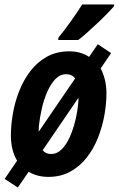

<svg xmlns="http://www.w3.org/2000/svg" viewBox="-20 -786 534 864"><path d="M60 58 1 19 57 -63Q29 -109 29 -177Q29 -223 38 -275Q47 -327 66.5 -376.5Q86 -426 117 -466.5Q148 -507 191.5 -531Q235 -555 292 -555Q343 -555 381 -530L420 -587L480 -547L433 -478Q445 -455 452 -427Q459 -399 459 -366Q459 -318 449.5 -266Q440 -214 420.5 -165Q401 -116 370 -76.5Q339 -37 296 -13.5Q253 10 198 10Q147 10 109 -13ZM318 -433Q304 -452 278 -452Q250 -452 229 -430Q208 -408 192.5 -372.5Q177 -337 168 -296.5Q159 -256 155 -220Q154 -204 154 -193ZM210 -93Q237 -93 258.5 -115Q280 -137 295 -171.5Q310 -206 319.5 -246Q329 -286 332 -322Q333 -328 333 -334.5Q333 -341 333 -346L172 -110Q186 -93 210 -93ZM243 -617Q272 -652 299.5 -691Q327 -730 350 -766H494L493 -758Q482 -745 461.5 -724Q441 -703 416.5 -680Q392 -657 369.5 -637Q347 -617 332 -606H242Z"/></svg>

Font: Noto Sans Condensed
Style: Bold Italic
Weight: 700
Width: 3
Italic angle: -12°
Designer: Monotype Design Team
Foundry: Monotype Imaging Inc.
Version: Version 2.013; ttfautohint (v1.8.4.7-5d5b)